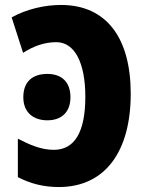

<svg xmlns="http://www.w3.org/2000/svg" viewBox="-20 -744 590 774"><path d="M217 10C406 10 507 -136 507 -366C507 -590 410 -724 226 -724C161 -724 89 -708 27 -674L73 -531C115 -558 159 -574 207 -574C281 -574 324 -491 324 -354C324 -212 281 -140 197 -140C146 -140 100 -160 52 -185V-30C102 -4 155 10 217 10ZM74 -352C74 -291 114 -259 171 -259C227 -259 264 -291 264 -352C264 -415 227 -446 171 -446C111 -446 74 -415 74 -352Z"/></svg>

Font: Noto Sans Condensed Black
Style: Regular
Weight: 900
Width: 3
Designer: Monotype Design Team
Foundry: Monotype Imaging Inc.
Version: Version 2.013